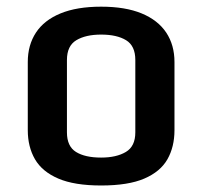

<svg xmlns="http://www.w3.org/2000/svg" viewBox="-20 -553 615 584"><path d="M287.6 11.2Q206.5 11.2 157.5 -9.8Q108.4 -30.8 86.4 -68.6Q64.5 -106.4 64.5 -157.2V-364.3Q64.5 -416 89.4 -453.9Q114.3 -491.7 164.1 -512.2Q213.9 -532.7 287.6 -532.7Q361.3 -532.7 410.9 -512.2Q460.4 -491.7 485.6 -453.9Q510.7 -416 510.7 -364.3V-157.2Q510.7 -106.4 489.3 -68.6Q467.8 -30.8 418.9 -9.8Q370.1 11.2 287.6 11.2ZM287.6 -73.7Q334 -73.7 362.8 -90.8Q391.6 -107.9 391.6 -150.4V-370.6Q391.6 -413.6 363.5 -430.7Q335.4 -447.8 287.6 -447.8Q240.7 -447.8 212.2 -430.7Q183.6 -413.6 183.6 -370.6V-150.4Q183.6 -107.9 211.2 -90.8Q238.8 -73.7 287.6 -73.7Z"/></svg>

Font: Monda SemiBold
Style: Regular
Weight: 600
Designer: Vernon Adams
Foundry: Vernon Adams
Version: Version 2.200